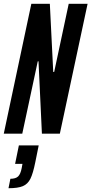

<svg xmlns="http://www.w3.org/2000/svg" viewBox="-30 -708 484 1017"><path d="M-10 0 136 -688H234L252 -327H257L334 -688H434L287 0H192L174 -383H170L88 0ZM85 182 89 160H50L70 62H175L157 151Q145 211 131 239Q117 267 91 278Q65 289 15 289L25 239Q53 239 66 226.5Q79 214 85 182Z"/></svg>

Font: Saira Ultra Condensed
Style: Bold Italic
Weight: 700
Width: 1
Italic angle: -12°
Designer: Hector Gatti with collaboration of the Omnibus-Type team
Foundry: Omnibus-Type
Version: Version 1.001; ttfautohint (v1.8)